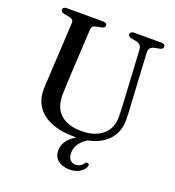

<svg xmlns="http://www.w3.org/2000/svg" viewBox="-160 -825 1062 1164"><g transform="rotate(20 371.5 -243.0)"><path d="M472 -18.5 482.5 -1Q438.5 22.5 416.8 50.5Q395 78.5 395 115Q395 144.5 409.2 159.2Q423.5 174 444 174Q459.5 174 472.8 166.5Q486 159 494.5 146Q498.5 141 502.2 139.2Q506 137.5 511 138.5Q516 139.5 519.2 144.5Q522.5 149.5 519 158Q512.5 179 486.2 196.2Q460 213.5 420.5 213.5Q371.5 213.5 344 190.2Q316.5 167 316.5 127.5Q316.5 97.5 332.8 71.2Q349 45 383.5 22.5Q418 0 472 -18.5ZM588.5 -294.5 570.5 -613.5Q569.5 -632 560.5 -642.2Q551.5 -652.5 531.5 -656.5L503.5 -661.5Q490 -664.5 485 -669.5Q480 -674.5 480 -682Q480 -690 486.5 -695Q493 -700 504 -700H682Q694 -700 700 -695Q706 -690 706 -682Q706 -674.5 700.8 -669.5Q695.5 -664.5 682.5 -661.5L656.5 -657Q633 -652 624.8 -640.5Q616.5 -629 618 -611L635.5 -294Q637.5 -269 638.8 -244.8Q640 -220.5 640.5 -194.5Q643 -133 614.5 -85.2Q586 -37.5 528.2 -10.2Q470.5 17 383.5 17Q291.5 17 229.2 -9Q167 -35 136.2 -82.2Q105.5 -129.5 107 -193Q107 -206.5 108.2 -227Q109.5 -247.5 110.8 -271.8Q112 -296 113.5 -321.5L130 -625Q131 -639 123 -646.2Q115 -653.5 97.5 -656.5L69 -661.5Q45.5 -666.5 45.5 -682Q45.5 -690 51.8 -695Q58 -700 70 -700H306Q318 -700 324.2 -695Q330.5 -690 330.5 -682Q330.5 -674.5 325.2 -669.5Q320 -664.5 306.5 -662L278 -656.5Q262.5 -654 255.2 -647.2Q248 -640.5 247 -626L230.5 -323Q228.5 -286.5 227.5 -257Q226.5 -227.5 226 -203Q224 -115.5 272.5 -72.8Q321 -30 407 -30Q466 -30 508 -49.8Q550 -69.5 572.2 -106.2Q594.5 -143 592.5 -194.5Q592 -228.5 590.8 -251.5Q589.5 -274.5 588.5 -294.5Z"/></g></svg>

Font: Fraunces
Style: Regular
Weight: 400
Version: Version 1.000;[b76b70a41]